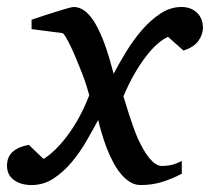

<svg xmlns="http://www.w3.org/2000/svg" viewBox="-38 -514 597 546"><path d="M539.1 -435.1Q539.1 -415.5 526.1 -397.7Q513.2 -379.9 483.9 -370.1L439.9 -409.2Q426.8 -403.8 410.6 -389.9Q394.5 -376 377.7 -354.2Q360.8 -332.5 344.2 -303.7Q327.6 -274.9 313 -240.2Q315.9 -231 320.1 -217Q324.2 -203.1 329.6 -186.8Q335 -170.4 341.1 -153.1Q347.2 -135.7 354 -120.1Q361.3 -104 369.4 -89.8Q377.4 -75.7 386.2 -64.9Q395 -54.2 404.1 -48.1Q413.1 -42 421.9 -42Q433.1 -42 446 -44.2Q459 -46.4 479 -56.2V-20Q450.2 -4.9 422.1 3.7Q394 12.2 361.8 12.2Q345.2 12.2 331.1 3.2Q316.9 -5.9 304.9 -20.5Q293 -35.2 283 -54.4Q272.9 -73.7 265.1 -94.2Q257.3 -114.7 251.2 -135.3Q245.1 -155.8 241.2 -172.9Q227.1 -146.5 208.7 -114.5Q190.4 -82.5 167 -54.2Q143.6 -25.9 115 -6.8Q86.4 12.2 51.8 12.2Q21 12.2 1.5 -2.2Q-18.1 -16.6 -18.1 -43Q-18.1 -67.4 -2.2 -82Q13.7 -96.7 43.9 -102.1L85.9 -62Q101.1 -71.3 117.9 -87.4Q134.8 -103.5 152.1 -126.2Q169.4 -148.9 185.8 -178.2Q202.1 -207.5 215.8 -243.2Q213.4 -252.9 208 -270Q202.6 -287.1 195.1 -306.4Q187.5 -325.7 179.2 -345.7Q170.9 -365.7 163.1 -382.1Q155.3 -398.4 148.9 -408.9Q142.6 -419.4 139.2 -419.9L51.8 -431.2V-458Q56.2 -459.5 65.9 -462.6Q75.7 -465.8 88.1 -470Q100.6 -474.1 114 -478.3Q127.4 -482.4 139.2 -486.1Q150.9 -489.7 159.7 -491.9Q168.5 -494.1 171.9 -494.1Q189.5 -494.1 205.1 -481.4Q220.7 -468.8 234.6 -444.3Q248.5 -419.9 261 -384.8Q273.4 -349.6 285.2 -304.2Q299.8 -332.5 320.1 -365.7Q340.3 -398.9 364.7 -427.5Q389.2 -456.1 417.7 -475.1Q446.3 -494.1 478 -494.1Q505.4 -494.1 522.2 -477.8Q539.1 -461.4 539.1 -435.1Z"/></svg>

Font: Charis SIL Am
Style: Italic
Weight: 400
Italic angle: -11°
Foundry: SIL International
Version: Version 5.000